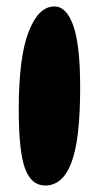

<svg xmlns="http://www.w3.org/2000/svg" viewBox="-20 -564 306 594"><path d="M148 -544Q186 -544 207 -484Q228 -424 228 -293Q228 -132 201 -61Q174 10 120 10Q77 10 57.5 -42.5Q38 -95 38 -226Q38 -387 68.5 -465.5Q99 -544 148 -544Z"/></svg>

Font: DynaPuff Condensed Medium
Style: Regular
Weight: 500
Width: 3
Designer: Toshi Omagari, Jennifer Daniel
Foundry: Google Fonts
Version: Version 2.000; ttfautohint (v1.8.4.7-5d5b)